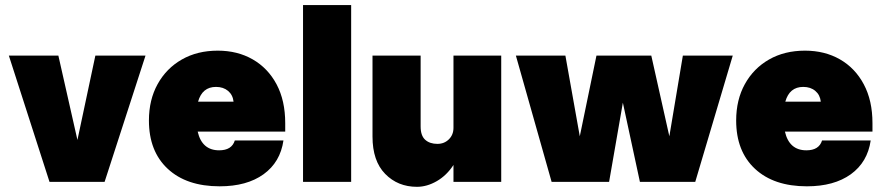

<svg xmlns="http://www.w3.org/2000/svg" viewBox="-20 -720 3501 760"><path d="M15 -500H211L286.5 -166L357.5 -500H556L394 0H176Z M569.5 -243Q569.5 -325 604 -387.2Q638.5 -449.5 699.8 -484.5Q761 -519.5 842 -519.5Q920 -519.5 980.2 -485Q1040.5 -450.5 1074.8 -386.2Q1109 -322 1109 -232.5V-199H762.5Q779.5 -125 847.5 -125Q897.5 -125 909.5 -164H1102Q1089.5 -78 1023.2 -30.2Q957 17.5 849.5 17.5Q718.5 17.5 644 -51.8Q569.5 -121 569.5 -243ZM835 -376Q780.5 -376 764 -317.5H904.5Q901.5 -344.5 882.8 -360.2Q864 -376 835 -376Z M1179.5 -700H1370V0H1179.5Z M1645 -219.5Q1645 -183 1663 -166.8Q1681 -150.5 1711.5 -150.5Q1738.5 -150.5 1756.8 -168.5Q1775 -186.5 1775 -214V-500H1964V0H1775V-67Q1748 -25.5 1709 -3Q1670 19.5 1630.5 19.5Q1554.5 19.5 1504.5 -31.8Q1454.5 -83 1454.5 -179.5V-500H1645Z M2022 -500H2218L2275 -180.5L2341 -500H2558L2629.5 -180.5L2683 -500H2880.5L2732 0H2513L2445.5 -313.5L2391 0H2163.5Z M2894 -243Q2894 -325 2928.5 -387.2Q2963 -449.5 3024.2 -484.5Q3085.5 -519.5 3166.5 -519.5Q3244.5 -519.5 3304.8 -485Q3365 -450.5 3399.2 -386.2Q3433.5 -322 3433.5 -232.5V-199H3087Q3104 -125 3172 -125Q3222 -125 3234 -164H3426.5Q3414 -78 3347.8 -30.2Q3281.5 17.5 3174 17.5Q3043 17.5 2968.5 -51.8Q2894 -121 2894 -243ZM3159.5 -376Q3105 -376 3088.5 -317.5H3229Q3226 -344.5 3207.2 -360.2Q3188.5 -376 3159.5 -376Z"/></svg>

Font: Overused Grotesk Black
Style: Regular
Weight: 900
Version: Version 0.004